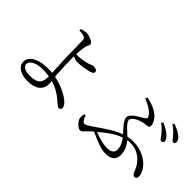

<svg xmlns="http://www.w3.org/2000/svg" viewBox="-21 -1388 2042 2042"><g transform="rotate(45 1000.0 -367.0)"><path d="M347 -21C272 -21 235 -49 235 -84C235 -132 305 -168 401 -168C435 -168 467 -165 498 -160C497 -65 470 -21 347 -21ZM535 -499C555 -490 581 -480 602 -480C665 -480 747 -497 778 -507C804 -515 815 -527 815 -539C815 -561 796 -574 757 -574C743 -574 725 -562 694 -552C659 -542 603 -532 565 -532C558 -532 547 -532 536 -533C538 -579 543 -627 549 -653C557 -683 569 -691 569 -714C569 -738 507 -771 455 -771C429 -771 404 -764 381 -756L383 -735C406 -734 433 -731 453 -725C471 -718 478 -711 480 -689C482 -669 483 -558 484 -493C484 -425 493 -287 496 -211C476 -213 454 -214 431 -214C311 -214 195 -172 195 -79C195 -8 268 37 372 37C494 37 557 -19 557 -103C557 -120 556 -134 555 -147C590 -137 623 -124 652 -107C748 -53 780 4 810 4C828 4 839 -6 839 -25C839 -77 754 -129 692 -157C649 -177 602 -193 548 -203C547 -211 546 -220 545 -229C539 -308 535 -440 535 -486Z M1690 -656C1735 -624 1763 -591 1784 -566C1804 -539 1815 -517 1830 -517C1846 -516 1858 -526 1858 -542C1858 -563 1846 -581 1822 -604C1796 -628 1760 -652 1705 -674ZM1566 -127C1566 -84 1538 -58 1473 -58C1409 -58 1338 -81 1278 -105C1363 -177 1437 -230 1514 -256C1552 -205 1566 -166 1566 -127ZM1388 -719C1462 -690 1524 -652 1547 -609C1557 -591 1556 -582 1537 -569C1497 -542 1388 -494 1388 -436C1388 -387 1447 -333 1492 -282C1394 -248 1305 -182 1207 -114C1153 -78 1138 -70 1123 -70C1102 -70 1078 -103 1069 -143L1049 -142C1045 -126 1043 -111 1043 -94C1043 -45 1106 12 1137 12C1167 12 1180 -20 1217 -53L1253 -85C1303 -60 1348 -43 1386 -29C1431 -12 1470 -4 1508 -4C1580 -4 1631 -37 1631 -107C1631 -163 1613 -214 1568 -269C1584 -272 1600 -273 1616 -273C1736 -273 1816 -192 1851 -103C1863 -72 1876 -46 1896 -46C1919 -46 1929 -64 1929 -85C1929 -113 1919 -141 1893 -179C1851 -242 1752 -306 1626 -306C1597 -306 1569 -303 1542 -297C1497 -340 1427 -396 1427 -434C1427 -477 1512 -512 1554 -521C1594 -529 1639 -522 1639 -553C1639 -609 1595 -662 1538 -694C1496 -720 1450 -732 1399 -743ZM1785 -731C1832 -699 1857 -673 1879 -647C1902 -622 1912 -599 1928 -599C1942 -599 1954 -607 1954 -625C1954 -646 1941 -666 1916 -688C1890 -709 1853 -730 1798 -748Z"/></g></svg>

Font: Source Han Serif AKR9
Style: Regular
Weight: 400
Designer: Ryoko NISHIZUKA 西塚涼子 (kana & ideographs); Frank Grießhammer (Latin, Greek & Cyrillic); Sandoll Communications 산돌커뮤니케이션, 
Foundry: Adobe Systems Incorporated
Version: Version 1.005;hotconv 1.0.107;makeotfexe 2.5.65593